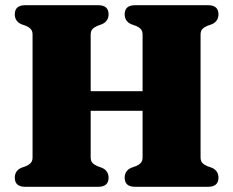

<svg xmlns="http://www.w3.org/2000/svg" viewBox="-20 -720 899 740"><path d="M329.5 -114Q329.5 -100 335.8 -92.8Q342 -85.5 354.5 -80L373.5 -73Q398.5 -61.5 398.5 -35Q398.5 0 358 0H77.5Q37 0 37 -35Q37 -61.5 61.5 -73L81 -80Q93 -85.5 99.2 -92.8Q105.5 -100 105.5 -114V-586Q105.5 -600 99.2 -607.2Q93 -614.5 81 -620L61.5 -627Q37 -638.5 37 -665Q37 -700 77.5 -700H358Q398.5 -700 398.5 -665Q398.5 -638.5 373.5 -627L354.5 -620Q342 -614.5 335.8 -607.2Q329.5 -600 329.5 -586V-368.5H529.5V-586Q529.5 -600 523.2 -607.2Q517 -614.5 504.5 -620L485 -627Q460.5 -638.5 460.5 -665Q460.5 -700 501 -700H781.5Q822 -700 822 -665Q822 -638.5 797.5 -627L778 -620Q765.5 -614.5 759.2 -607.2Q753 -600 753 -586V-114Q753 -100 759.2 -92.8Q765.5 -85.5 778 -80L797.5 -73Q822 -61.5 822 -35Q822 0 781.5 0H501Q460.5 0 460.5 -35Q460.5 -61.5 485 -73L504.5 -80Q517 -85.5 523.2 -92.8Q529.5 -100 529.5 -114V-293H329.5Z"/></svg>

Font: Fraunces 72pt Soft Black
Style: Regular
Weight: 900
Version: Version 1.000;[b76b70a41]